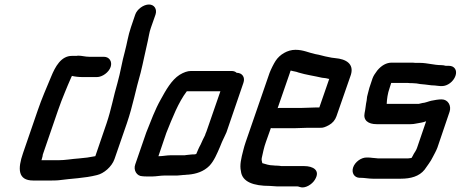

<svg xmlns="http://www.w3.org/2000/svg" viewBox="-20 -773 2044 852"><path d="M441 -521H377C357 -521 345 -526 326 -526C323 -525 319 -525 314 -525H299C251 -525 225 -477 207 -433C186 -382 166 -338 147 -282L82 -93C58 -24 59 28 127 28H207C217 28 228 28 239 27C297 19 355 18 410 4C441 -3 476 -33 488 -67L543 -226C570 -305 582 -375 604 -450C616 -498 625 -546 636 -592C641 -613 642 -629 650 -651L670 -708C678 -732 665 -753 641 -753C617 -753 588 -732 580 -708L561 -652C548 -614 544 -581 534 -544C521 -498 515 -453 501 -404C484 -347 474 -288 453 -226L403 -80C378 -75 357 -72 331 -70C299 -68 271 -62 238 -62H164C166 -68 167 -73 169 -80C169 -84 170 -88 172 -93L237 -282C248 -313 256 -335 267 -361L281 -395C286 -406 290 -416 294 -425C295 -428 297 -432 299 -436H300C312 -433 330 -431 346 -431H410C434 -431 463 -452 471 -476C479 -500 465 -521 441 -521Z M688 -80H683L718 -183C745 -250 771 -318 809 -368H958L896 -189C892 -181 891 -176 890 -173C887 -168 884 -161 880 -153L870 -131C862 -117 858 -106 851 -90C849 -89 845 -88 843 -88C838 -88 832 -88 825 -87L806 -85C802 -84 799 -84 796 -84H737C721 -84 702 -80 688 -80ZM612 9C617 10 625 10 634 10H657C672 10 693 6 708 6H765C775 6 791 3 803 3C808 2 812 2 815 2C851 -1 884 -12 909 -37C930 -59 943 -91 956 -121L965 -143C968 -150 971 -155 972 -158C975 -165 980 -174 985 -186L1060 -405C1069 -430 1055 -450 1030 -450C1025 -455 1017 -458 1008 -458H827C812 -458 795 -452 777 -441C741 -418 716 -373 693 -331C668 -287 649 -235 629 -185L580 -43C571 -18 587 9 612 9Z M1315 -294H1221C1218 -294 1215 -294 1212 -293L1266 -449C1267 -451 1267 -455 1270 -460C1283 -456 1293 -456 1305 -451C1338 -441 1375 -436 1409 -428L1426 -426C1430 -425 1434 -424 1439 -423H1441L1397 -296H1378C1365 -296 1330 -294 1315 -294ZM1347 -206H1401C1412 -205 1424 -209 1440 -218C1456 -227 1467 -240 1473 -257L1537 -441C1552 -490 1515 -511 1468 -515L1452 -517L1437 -520C1418 -523 1399 -530 1379 -533C1350 -539 1326 -552 1291 -552C1256 -552 1221 -531 1203 -503C1195 -491 1182 -465 1176 -449L1070 -142C1066 -129 1062 -118 1060 -108C1050 -70 1043 -40 1049 -14C1054 35 1106 52 1177 52C1188 52 1196 54 1207 54H1299C1304 54 1307 56 1311 57C1334 65 1365 45 1377 25C1404 -18 1368 -36 1330 -36H1229C1222 -37 1216 -38 1208 -38C1204 -38 1199 -38 1193 -39C1173 -39 1159 -45 1144 -49C1143 -54 1139 -65 1142 -74C1147 -96 1151 -118 1160 -143L1182 -205C1185 -204 1187 -204 1190 -204H1284C1299 -204 1333 -206 1347 -206Z M1940 -332C1924 -332 1910 -329 1894 -326C1884 -324 1865 -316 1855 -316C1850 -315 1843 -313 1838 -312H1696C1697 -333 1700 -358 1709 -383L1716 -405H1789C1796 -404 1803 -404 1810 -404C1823 -404 1834 -402 1845 -400L1866 -398C1879 -397 1891 -394 1903 -394C1913 -394 1926 -391 1935 -391H1941C1966 -391 1992 -411 2001 -436C2010 -461 1997 -481 1972 -481H1958C1951 -483 1944 -484 1938 -484C1906 -484 1876 -494 1843 -494H1823C1816 -495 1809 -495 1803 -495H1718C1695 -495 1673 -483 1654 -460C1644 -447 1637 -436 1633 -425L1619 -383C1617 -376 1615 -368 1613 -360L1609 -344C1608 -338 1608 -332 1607 -327C1603 -310 1602 -289 1598 -272C1591 -239 1614 -222 1651 -222H1802C1811 -222 1819 -223 1828 -225C1842 -228 1857 -229 1871 -235L1831 -118C1828 -108 1821 -98 1816 -90C1813 -84 1809 -76 1806 -72C1799 -71 1793 -70 1790 -70H1665C1660 -70 1654 -70 1649 -71C1639 -71 1625 -74 1614 -74H1608C1583 -75 1555 -54 1547 -30C1539 -6 1552 15 1575 16H1581C1597 16 1616 20 1634 20H1759C1802 20 1840 10 1864 -20C1876 -38 1890 -54 1901 -77C1907 -89 1915 -102 1921 -118L1975 -277C1984 -304 1968 -332 1940 -332Z"/></svg>

Font: Electronic
Style: BlkSuIt
Weight: 900
Version: Version 1.011